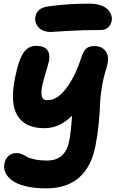

<svg xmlns="http://www.w3.org/2000/svg" viewBox="-20 -769 651 1050"><path d="M258.8 -594.2Q212.9 -594.2 190.2 -620.1Q167.5 -646 173.8 -679.2Q178.2 -700.7 194.6 -715.3Q210.9 -730 249 -734.9Q355 -749 467.8 -749Q504.9 -749 531.7 -739.5Q558.6 -730 571.3 -715.1Q584 -700.2 588.9 -684.8Q593.8 -669.4 590.8 -654.8Q586.4 -632.3 570.8 -618.7Q555.2 -605 532.2 -605Q430.7 -605 346.2 -599.6Q261.7 -594.2 258.8 -594.2ZM231.9 261.2Q168.9 261.2 121.1 249.5Q73.2 237.8 46.9 218.5Q20.5 199.2 9.8 175.5Q-1 151.9 3.9 126Q9.8 98.1 27.3 83Q44.9 67.9 71.8 67.9Q85.4 67.9 100.1 74.2Q114.7 80.6 127.4 88.4Q140.1 96.2 169.2 102.5Q198.2 108.9 237.8 108.9Q336.4 108.9 357.9 4.9Q368.2 -44.9 374 -136.2Q304.7 -67.9 223.1 -67.9Q118.7 -67.9 76.2 -135.3Q33.7 -202.6 62 -342.8Q72.8 -396.5 85.2 -431.9Q97.7 -467.3 112.5 -485.8Q127.4 -504.4 142.8 -511.2Q158.2 -518.1 178.2 -518.1Q223.1 -518.1 239.5 -494.4Q255.9 -470.7 247.1 -432.1Q243.2 -416 236.3 -392.6Q229.5 -369.1 224.1 -350.8Q218.8 -332.5 213.6 -311.5Q208.5 -290.5 207 -275.6Q205.6 -260.7 207.3 -247.6Q209 -234.4 217.3 -227.8Q225.6 -221.2 240.2 -221.2Q294.4 -221.2 344 -288.3Q393.6 -355.5 425.8 -458Q436.5 -490.2 451.9 -503.7Q467.3 -517.1 496.1 -517.1Q539.1 -517.1 559.6 -486.6Q580.1 -456.1 563 -399.9Q544.9 -342.8 536.4 -288.3Q527.8 -233.9 526.9 -194.8Q525.9 -155.8 520 -94.5Q514.2 -33.2 502 28.8Q456.1 261.2 231.9 261.2Z"/></svg>

Font: Shantell Sans Normal
Style: Bold Italic
Weight: 700
Italic angle: -11.31°
Designer: Stephen Nixon, Anya Danilova, Shantell Martin
Foundry: Arrow Type
Version: Version 1.006;[559af2be0]